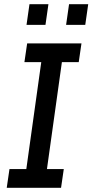

<svg xmlns="http://www.w3.org/2000/svg" viewBox="-20 -892 439 912"><path d="M354 -597H274L203 -89H283L270 0H12L25 -89H105L176 -597H96L109 -686H367ZM196 -774H106L120 -872H210ZM385 -774H294L308 -872H399Z"/></svg>

Font: Chivo
Style: Italic
Weight: 400
Italic angle: -8.05°
Designer: Hector Gatti
Foundry: Omnibus-Type
Version: Version 1.007